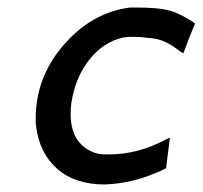

<svg xmlns="http://www.w3.org/2000/svg" viewBox="-20 -480 539 511"><path d="M75 -164Q75 -275 150 -361Q225 -447 326 -460H342Q398 -460 427 -453Q456 -446 493 -422L499 -417L483 -378Q468 -339 468 -338L466 -339Q465 -340 462.5 -341.5Q460 -343 458 -344Q420 -375 385 -378Q355 -382 334 -382Q319 -382 307 -380Q255 -368 218 -321.5Q181 -275 170 -207Q168 -191 168 -177Q168 -104 221 -78Q239 -69 259 -69H269Q347 -69 420 -108Q432 -114 432 -113Q432 -112 427 -72L422 -32L417 -30Q412 -27 405 -24Q398 -21 395 -20Q331 8 259 11Q180 11 132.5 -30.5Q85 -72 76 -144Q75 -149 75 -164Z"/></svg>

Font: KaTeX_SansSerif
Style: Italic
Weight: 400
Version: Version 1.1; ttfautohint (v1.3)